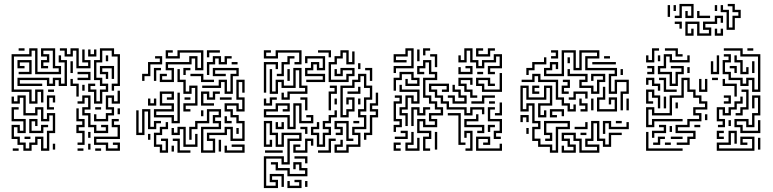

<svg xmlns="http://www.w3.org/2000/svg" viewBox="-20 -762 3935 978"><path d="M129 -234V-294H39V-486H129V-516H171V-396H279V-414H249V-504H201V-486H231V-444H201V-426H225V-414H189V-456H219V-474H189V-516H261V-426H291V-384H159V-504H141V-474H51V-306H141V-246H159V-306H201V-240H189V-294H171V-234ZM75 -504V-516H105V-504ZM369 -414V-504H351V-474H309V-504H285V-516H321V-486H339V-516H381V-426H429V-444H399V-510H411V-456H441V-414ZM459 -234V-294H429V-336H465V-324H441V-306H471V-246H489V-306H519V-324H489V-354H459V-456H489V-516H561V-486H591V-324H561V-300H549V-336H579V-474H549V-504H501V-444H471V-366H501V-336H531V-294H501V-234ZM429 -474V-510H441V-486H459V-510H471V-474ZM69 -324V-366H231V-336H249V-366H291V-336H309V-444H279V-480H291V-456H321V-324H279V-354H261V-324H219V-354H81V-336H195V-324ZM519 -450V-480H531V-450ZM75 -384V-396H129V-444H81V-426H105V-414H69V-456H141V-384ZM339 -390V-450H351V-390ZM519 -360V-384H489V-426H561V-360H549V-414H501V-396H531V-360ZM375 -354V-366H429V-384H375V-396H441V-354ZM369 -270V-324H339V-360H351V-336H381V-270ZM399 -300V-330H411V-300ZM225 -294V-306H255V-294ZM459 -144V-180H471V-156H519V-186H549V-204H519V-276H561V-246H579V-300H591V-234H549V-264H531V-216H561V-174H531V-144ZM459 -84V-114H429V-174H399V-216H429V-264H411V-234H375V-246H399V-276H441V-204H411V-186H441V-126H471V-96H519V-114H495V-126H531V-84ZM219 -204V-276H261V-240H249V-264H231V-216H255V-204ZM99 6V-24H69V-54H39V-126H81V-96H99V-144H39V-216H75V-204H51V-156H111V-84H69V-114H51V-66H81V-36H111V-6H129V-36H159V-66H201V-6H219V-96H249V-174H231V-144H189V-204H171V-174H99V-264H81V-234H39V-270H51V-246H69V-276H111V-186H159V-216H201V-156H219V-186H261V-84H231V6H189V-54H171V-24H141V6ZM465 -204V-216H495V-204ZM375 -24V-36H399V-84H369V-126H399V-144H369V-210H381V-156H411V-114H381V-96H411V-24ZM579 -180V-210H591V-180ZM129 -84V-156H171V-120H159V-144H141V-96H189V-126H225V-114H201V-84ZM519 6V-24H459V-66H579V-114H549V-156H585V-144H561V-126H591V-54H471V-36H531V-6H579V-24H555V-36H591V6ZM429 -60V-90H441V-60ZM105 -54V-66H135V-54ZM249 0V-30H261V0ZM429 0V-30H441V0ZM45 6V-6H75V6ZM375 6V-6H405V6ZM465 6V-6H495V6Z M794 -344V-386H830V-374H806V-356H854V-404H824V-446H944V-476H986V-416H1004V-494H896V-464H824V-506H860V-494H836V-476H884V-506H1016V-404H974V-464H956V-434H836V-416H866V-344ZM1034 -470V-506H1100V-494H1046V-470ZM704 -350V-386H734V-446H794V-464H770V-476H806V-434H746V-374H716V-350ZM1034 -380V-446H1064V-476H1106V-446H1124V-476H1160V-464H1136V-434H1094V-464H1076V-434H1046V-380ZM1160 -434V-446H1190V-434ZM764 -350V-416H800V-404H776V-350ZM914 -380V-416H950V-404H926V-380ZM1124 -284V-344H1106V-314H1010V-326H1094V-356H1136V-296H1154V-386H1184V-404H1076V-386H1130V-374H1064V-416H1196V-374H1166V-284ZM914 -194V-236H974V-314H956V-284H914V-344H884V-410H896V-356H926V-296H944V-326H986V-224H926V-206H950V-194ZM1004 -344V-374H950V-386H1016V-356H1070V-344ZM1004 16V-116H1094V-134H1064V-176H1094V-194H1046V-134H986V-104H956V-50H944V-116H974V-146H1034V-206H1106V-164H1076V-146H1106V-104H1016V4H1064V-44H1034V-86H1124V-116H1166V-56H1214V-134H1184V-164H1154V-194H1124V-236H1196V-206H1214V-254H1184V-356H1226V-290H1214V-344H1196V-266H1226V-194H1184V-224H1136V-206H1166V-176H1196V-146H1226V-44H1154V-104H1136V-74H1046V-56H1076V16ZM854 -134V-164H764V-206H854V-224H794V-296H866V-254H830V-266H854V-284H806V-236H866V-194H776V-176H866V-146H884V-290H896V-134ZM1004 -224V-296H1046V-266H1064V-296H1100V-284H1076V-254H1034V-284H1016V-236H1070V-224ZM920 -254V-266H950V-254ZM1100 -254V-266H1160V-254ZM734 -224V-260H746V-236H764V-260H776V-224ZM674 -74V-200H686V-86H704V-206H746V-116H764V-146H800V-134H776V-104H734V-194H716V-74ZM1004 -170V-200H1016V-170ZM1124 -134V-170H1136V-146H1160V-134ZM794 16V-14H764V-86H794V-116H824V-140H836V-104H806V-74H776V-26H806V4H824V-44H800V-56H836V16ZM914 -14V-104H896V-74H854V-110H866V-86H884V-116H926V-26H974V-80H986V-14ZM1184 -80V-110H1196V-80ZM734 -50V-80H746V-50ZM884 16V-44H860V-56H896V4H950V16ZM1094 10V-50H1106V10ZM1124 16V-20H1136V4H1214V-14H1160V-26H1226V16ZM854 10V-20H866V10Z M1480 -434V-446H1504V-494H1396V-464H1324V-506H1360V-494H1336V-476H1384V-506H1516V-434ZM1654 -470V-494H1600V-506H1666V-470ZM1654 -344V-446H1684V-476H1714V-506H1756V-446H1774V-500H1786V-434H1744V-494H1726V-464H1696V-434H1666V-356H1744V-386H1774V-404H1726V-374H1684V-410H1696V-386H1714V-416H1786V-374H1756V-344ZM1390 -374V-386H1414V-446H1444V-476H1480V-464H1456V-434H1426V-374ZM1540 -344V-356H1624V-374H1534V-416H1564V-446H1606V-416H1624V-464H1546V-440H1534V-476H1636V-404H1594V-434H1576V-404H1546V-386H1636V-344ZM1324 -290V-446H1396V-410H1384V-434H1336V-290ZM1804 -410V-440H1816V-410ZM1414 -254V-290H1426V-266H1444V-296H1534V-314H1504V-404H1486V-314H1414V-344H1396V-284H1354V-410H1366V-296H1384V-356H1426V-326H1474V-416H1516V-326H1546V-284H1456V-254ZM1864 -350V-404H1840V-416H1876V-350ZM1444 -350V-410H1456V-350ZM1684 16V-26H1714V-50H1726V-14H1696V4H1744V-26H1804V-74H1774V-116H1834V-164H1804V-206H1834V-266H1864V-314H1834V-374H1816V-344H1786V-314H1726V-176H1744V-206H1774V-254H1756V-230H1744V-266H1786V-194H1756V-164H1714V-326H1774V-356H1804V-386H1846V-326H1876V-254H1846V-194H1816V-176H1846V-104H1786V-86H1816V-14H1756V16ZM1654 -200V-296H1684V-314H1660V-326H1696V-284H1666V-200ZM1750 -284V-296H1804V-320H1816V-284ZM1834 -50V-86H1864V-176H1894V-194H1864V-236H1894V-290H1906V-224H1876V-206H1906V-164H1876V-74H1846V-50ZM1534 -200V-254H1510V-266H1546V-200ZM1324 -224V-260H1336V-236H1354V-266H1390V-254H1366V-224ZM1684 -230V-260H1696V-230ZM1804 -230V-260H1816V-230ZM1444 -104V-164H1324V-206H1384V-236H1456V-194H1420V-206H1444V-224H1396V-194H1336V-176H1456V-116H1474V-236H1516V-146H1564V-164H1540V-176H1576V-134H1504V-224H1486V-104ZM1594 -14V-74H1564V-116H1594V-140H1606V-104H1576V-86H1606V-26H1624V-86H1654V-104H1624V-146H1654V-176H1684V-200H1696V-164H1666V-134H1636V-116H1666V-74H1636V-14ZM1780 -134V-146H1810V-134ZM1744 -44V-134H1696V-116H1726V-74H1690V-86H1714V-104H1684V-146H1756V-56H1780V-44ZM1324 196V34H1426V64H1444V-56H1504V-74H1426V-14H1384V-74H1354V-134H1336V-26H1354V-50H1366V-14H1324V-146H1366V-86H1396V-26H1414V-86H1516V-44H1456V76H1414V46H1336V184H1384V166H1354V124H1426V190H1414V136H1366V154H1396V196ZM1384 -104V-140H1396V-116H1414V-140H1426V-104ZM1534 -80V-104H1510V-116H1546V-80ZM1474 16V-26H1510V-14H1486V4H1534V-56H1576V-20H1564V-44H1546V16ZM1600 16V4H1654V-56H1690V-44H1666V16ZM1330 16V4H1420V16ZM1534 70V46H1480V34H1546V70ZM1444 136V106H1384V76H1360V64H1396V94H1456V124H1534V106H1504V76H1486V100H1474V64H1516V94H1546V136ZM1444 196V160H1456V184H1504V166H1480V154H1516V196ZM1534 190V160H1546V190Z M1985 -390V-426H2075V-504H2057V-474H1997V-456H2051V-444H1985V-486H2045V-516H2087V-414H1997V-390ZM2135 -480V-516H2171V-504H2147V-480ZM2465 -384V-426H2525V-474H2507V-444H2447V-414H2405V-444H2375V-504H2357V-444H2315V-480H2327V-456H2345V-516H2387V-456H2417V-426H2435V-456H2495V-486H2537V-414H2477V-396H2501V-384ZM2405 -474V-516H2441V-504H2417V-486H2465V-516H2501V-504H2477V-474ZM2105 -450V-510H2117V-450ZM2195 -420V-474H2171V-486H2207V-420ZM2135 6V-66H2165V-84H2105V-156H2147V-126H2195V-144H2165V-186H2225V-204H2195V-234H2165V-264H2135V-366H2195V-384H2165V-444H2147V-414H2117V-396H2141V-384H2105V-426H2135V-456H2177V-396H2207V-354H2147V-276H2177V-246H2207V-216H2237V-174H2177V-156H2207V-114H2135V-144H2117V-96H2177V-54H2147V-6H2171V6ZM2315 -384V-420H2327V-396H2375V-414H2351V-426H2387V-384ZM2411 -384V-396H2441V-384ZM1985 -300V-366H2015V-396H2087V-366H2117V-324H2045V-360H2057V-336H2105V-354H2075V-384H2027V-354H1997V-300ZM2435 -294V-324H2405V-366H2477V-336H2501V-324H2465V-354H2417V-336H2447V-306H2525V-390H2537V-294ZM2375 -264V-294H2345V-324H2315V-366H2387V-330H2375V-354H2327V-336H2357V-306H2387V-276H2411V-264ZM2345 -174V-204H2255V-234H2225V-264H2195V-294H2165V-336H2267V-294H2231V-306H2255V-324H2177V-306H2207V-276H2237V-246H2267V-216H2357V-186H2375V-216H2447V-180H2435V-204H2387V-174ZM2045 -120V-174H2015V-216H2045V-276H2087V-246H2105V-294H2015V-330H2027V-306H2117V-234H2075V-264H2057V-204H2027V-186H2057V-120ZM2285 -234V-264H2261V-276H2297V-246H2345V-264H2315V-294H2285V-330H2297V-306H2327V-276H2357V-234ZM2381 -234V-246H2435V-276H2501V-264H2447V-234ZM1985 -90V-126H2015V-144H1985V-246H2015V-264H1991V-276H2027V-234H1997V-156H2027V-114H1997V-90ZM2471 -234V-246H2501V-234ZM2501 -174V-186H2525V-240H2537V-174ZM2075 -120V-216H2117V-186H2135V-216H2171V-204H2147V-174H2105V-204H2087V-120ZM2495 -54V-96H2525V-144H2465V-216H2501V-204H2477V-156H2537V-84H2507V-66H2531V-54ZM2315 -24V-174H2261V-186H2327V-36H2351V-24ZM2411 -84V-96H2435V-114H2345V-156H2405V-180H2417V-144H2357V-126H2447V-84ZM2465 -90V-126H2501V-114H2477V-90ZM1991 -54V-66H2045V-84H2021V-96H2057V-54ZM2351 6V-6H2375V-84H2357V-60H2345V-96H2387V6ZM2045 6V-36H2075V-90H2087V-24H2057V-6H2105V-60H2117V6ZM2195 0V-90H2207V0ZM2405 6V-66H2477V-24H2441V-36H2465V-54H2417V-6H2525V-30H2537V6ZM1985 6V-36H2021V-24H1997V-6H2021V6Z M3141 -200V-296H3171V-344H3123V-284H3081V-386H3111V-404H2961V-476H3021V-494H2943V-404H2901V-494H2853V-374H2751V-416H2781V-446H2823V-410H2811V-434H2793V-404H2763V-386H2841V-506H2913V-416H2931V-506H3033V-464H2973V-416H3123V-374H3093V-296H3111V-356H3183V-284H3153V-200ZM2787 -464V-476H2811V-494H2787V-506H2823V-464ZM3057 -464V-476H3087V-464ZM2661 -380V-416H2691V-446H2751V-470H2763V-434H2703V-404H2673V-380ZM2871 -440V-470H2883V-440ZM2997 -434V-446H3117V-434ZM2991 -284V-314H2931V-356H2961V-374H2871V-410H2883V-386H2973V-344H2943V-326H3003V-296H3021V-356H3051V-374H3003V-350H2991V-386H3063V-344H3033V-284ZM3141 -380V-410H3153V-380ZM2871 -194V-224H2841V-254H2811V-344H2721V-374H2703V-344H2637V-356H2691V-386H2733V-356H2823V-266H2853V-236H2883V-206H2901V-230H2913V-194ZM2841 -284V-326H2871V-344H2847V-356H2883V-314H2853V-296H2877V-284ZM2781 16V-14H2721V-44H2691V-116H2721V-134H2691V-224H2673V-194H2631V-326H2673V-266H2751V-326H2793V-224H2733V-176H2751V-200H2763V-164H2721V-236H2781V-314H2763V-254H2661V-314H2643V-206H2661V-236H2703V-146H2733V-104H2703V-56H2733V-26H2793V4H2811V-116H2871V-134H2763V-86H2793V-44H2757V-56H2781V-74H2751V-146H2883V-104H2823V16ZM2691 -284V-326H2727V-314H2703V-296H2727V-284ZM3021 -194V-266H3051V-320H3063V-254H3033V-206H3111V-254H3093V-230H3081V-266H3123V-194ZM2877 -254V-266H2901V-296H2973V-260H2961V-284H2913V-254ZM3171 -200V-260H3183V-200ZM2937 -194V-206H2961V-224H2931V-260H2943V-236H2973V-194ZM2991 -200V-260H3003V-200ZM2781 -164V-206H2853V-170H2841V-194H2793V-176H2817V-164ZM2631 -140V-176H2673V-140H2661V-164H2643V-140ZM2841 16V-20H2853V4H2901V-14H2871V-44H2841V-86H2913V-56H2943V4H3021V-14H2961V-56H2991V-146H3033V-56H3063V-26H3081V-86H3147V-74H3093V-14H3051V-44H3021V-134H3003V-44H2973V-26H3033V16H2931V-44H2901V-74H2853V-56H2883V-26H2913V16ZM3051 -80V-146H3093V-116H3171V-140H3183V-104H3081V-134H3063V-80ZM3117 -134V-146H3147V-134ZM2907 -104V-116H2961V-140H2973V-104ZM2661 -80V-110H2673V-80ZM2937 -74V-86H2967V-74Z M3271 -444V-480H3283V-456H3301V-516H3337V-504H3313V-444ZM3421 -474V-504H3367V-516H3433V-486H3457V-474ZM3811 -294V-354H3793V-324H3751V-354H3691V-384H3661V-456H3691V-474H3667V-486H3703V-444H3673V-396H3703V-366H3763V-336H3781V-366H3823V-306H3841V-474H3751V-504H3667V-516H3763V-486H3853V-294ZM3787 -504V-516H3817V-504ZM3391 -324V-384H3331V-426H3361V-486H3403V-456H3481V-480H3493V-444H3391V-474H3373V-414H3343V-396H3403V-336H3421V-396H3451V-414H3397V-426H3463V-384H3433V-324ZM3331 -450V-480H3343V-450ZM3601 -384V-450H3613V-396H3631V-480H3643V-384ZM3751 -384V-444H3721V-480H3733V-456H3763V-396H3781V-420H3793V-384ZM3811 -390V-450H3823V-390ZM3277 -384V-396H3301V-414H3277V-426H3313V-384ZM3721 -390V-414H3697V-426H3733V-390ZM3481 -390V-420H3493V-390ZM3607 -354V-366H3637V-354ZM3331 -300V-324H3301V-354H3283V-330H3271V-366H3313V-336H3343V-300ZM3361 -294V-354H3337V-366H3373V-306H3427V-294ZM3427 -24V-36H3481V-66H3511V-84H3421V-126H3481V-156H3541V-174H3511V-216H3571V-234H3541V-264H3511V-294H3481V-354H3463V-264H3403V-174H3301V-204H3283V-126H3301V-156H3457V-144H3313V-114H3271V-216H3313V-186H3391V-276H3451V-366H3493V-306H3523V-276H3553V-246H3583V-204H3523V-186H3553V-144H3493V-114H3433V-96H3523V-54H3493V-24ZM3541 -294V-360H3553V-306H3571V-360H3583V-294ZM3721 -270V-324H3661V-360H3673V-336H3733V-270ZM3331 -210V-264H3301V-294H3283V-246H3307V-234H3271V-306H3313V-276H3343V-210ZM3727 -174V-186H3751V-216H3781V-294H3757V-306H3793V-204H3763V-174ZM3667 -234V-246H3691V-264H3667V-276H3703V-234ZM3751 -84V-114H3721V-156H3793V-126H3811V-186H3841V-264H3823V-210H3811V-276H3853V-174H3823V-114H3781V-144H3733V-126H3763V-96H3841V-150H3853V-84ZM3361 -210V-270H3373V-210ZM3637 -114V-126H3661V-144H3631V-216H3673V-186H3691V-216H3721V-246H3751V-270H3763V-234H3733V-204H3703V-174H3661V-204H3643V-156H3673V-114ZM3421 -210V-240H3433V-210ZM3571 -150V-180H3583V-150ZM3691 -120V-150H3703V-120ZM3301 -60V-96H3361V-114H3337V-126H3373V-84H3313V-60ZM3517 -114V-126H3547V-114ZM3391 -90V-120H3403V-90ZM3631 6V-36H3691V-96H3733V-30H3721V-84H3703V-24H3643V-6H3811V-54H3763V-36H3787V-24H3751V-66H3823V6ZM3631 -54V-96H3667V-84H3643V-66H3667V-54ZM3271 6V-90H3283V-6H3457V6ZM3307 -24V-36H3331V-66H3367V-54H3343V-24ZM3397 -54V-66H3457V-54ZM3841 0V-60H3853V0ZM3367 -24V-36H3397V-24ZM3417 -670V-682H3441V-742H3513V-670H3471V-706H3483V-682H3501V-730H3453V-670ZM3681 -610V-700H3651V-736H3663V-712H3693V-622H3711V-682H3741V-700H3711V-730H3687V-742H3723V-712H3753V-670H3723V-610ZM3381 -676V-736H3393V-676ZM3411 -706V-736H3423V-706ZM3621 -706V-736H3633V-706ZM3531 -670V-706H3543V-682H3597V-670ZM3471 -580V-652H3543V-592H3591V-610H3561V-652H3621V-682H3663V-646H3651V-670H3633V-640H3573V-622H3603V-580H3531V-640H3483V-592H3501V-616H3513V-580ZM3441 -616V-640H3417V-652H3453V-616ZM3621 -580V-616H3633V-592H3651V-616H3663V-580Z"/></svg>

Font: Rubik Maze
Style: Regular
Weight: 400
Designer: Hubert and Fischer, NaN
Foundry: Hubert and Fischer, NaN
Version: Version 2.200